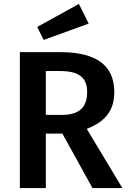

<svg xmlns="http://www.w3.org/2000/svg" viewBox="-20 -956 651 976"><path d="M169 -819 202 -753 431 -836 381 -936ZM450 0H602L421 -301C517 -338 561 -396 561 -488C561 -623 470 -691 287 -691H81V0H213V-277H297ZM213 -595H284C380 -595 423 -563 423 -488C423 -407 379 -372 295 -372H213Z"/></svg>

Font: Fira Sans Medium
Style: Regular
Weight: 500
Designer: Carrois Corporate & Edenspiekermann AG
Foundry: Carrois Corporate GbR & Edenspiekermann AG
Version: Version 4.203